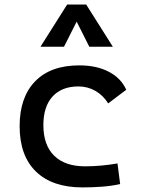

<svg xmlns="http://www.w3.org/2000/svg" viewBox="-20 -815 626 845"><path d="M342.8 9.8Q210.4 9.8 138.4 -59.8Q66.4 -129.4 66.4 -259.8Q66.4 -386.7 134.5 -457Q202.6 -527.3 329.1 -527.3Q404.8 -527.3 458.7 -499.3Q512.7 -471.2 535.6 -419.9L456.1 -359.9Q434.1 -395.5 399.9 -415Q365.7 -434.6 325.2 -434.6Q252 -434.6 211.4 -390.4Q170.9 -346.2 170.9 -264.6Q170.9 -176.3 218.5 -129.6Q266.1 -83 354.5 -83Q390.6 -83 426.8 -86.4Q462.9 -89.8 497.1 -95.7L508.8 -4.9Q468.8 3.9 426 6.8Q383.3 9.8 342.8 9.8ZM158.2 -609.4 275.4 -794.9H359.4L476.6 -609.4H373L312.5 -729.5H322.3L261.7 -609.4Z"/></svg>

Font: Cascadia Code PL
Style: Regular
Weight: 400
Monospace: yes
Designer: Aaron Bell
Foundry: Saja Typeworks
Version: Version 2102.003